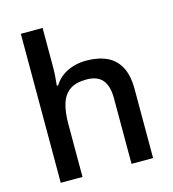

<svg xmlns="http://www.w3.org/2000/svg" viewBox="-112 -853 854 946"><g transform="rotate(-15 315.0 -380.0)"><path d="M192 -563Q192 -534 190 -509.5Q188 -485 186 -467H193Q210 -495 235.5 -513Q261 -531 292 -540Q323 -549 356 -549Q419 -549 462.5 -528.5Q506 -508 529 -464.5Q552 -421 552 -351V0H442V-334Q442 -397 416 -428Q390 -459 334 -459Q280 -459 249 -437Q218 -415 205 -373Q192 -331 192 -269V0H81V-760H192Z"/></g></svg>

Font: Noto Sans Oriya Medium
Style: Regular
Weight: 500
Version: Version 2.003